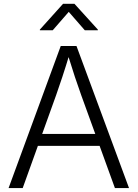

<svg xmlns="http://www.w3.org/2000/svg" viewBox="-20 -963 705 983"><path d="M23.9 0 291 -727.5H371.6L640.6 0H568.4L395.5 -476.6Q380.9 -516.6 363.5 -569.1Q346.2 -621.6 323.2 -695.8H338.9Q316.4 -621.1 298.8 -568.1Q281.2 -515.1 267.6 -476.6L96.2 0ZM148.9 -216.3V-277.3H515.6V-216.3ZM250 -808.1H184.1V-811.5L302.7 -943.4H361.3L481 -811.5V-808.1H414.1L332 -902.3Z"/></svg>

Font: Inter 18pt Light
Style: Regular
Weight: 300
Designer: Rasmus Andersson
Foundry: rsms
Version: Version 4.001;git-66647c0bb